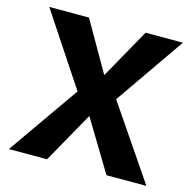

<svg xmlns="http://www.w3.org/2000/svg" viewBox="-98 -756 855 855"><g transform="rotate(15 329.0 -329.0)"><path d="M16 0 245 -327 26 -658H209L341 -428L470 -658H642L420 -338L650 0H466L324 -235L192 0Z"/></g></svg>

Font: Ysabeau Infant ExtraBold
Style: Regular
Weight: 800
Designer: Christian Thalmann (Catharsis Fonts)
Version: Version 2.001;gftools[0.9.30]; featfreeze: ss01,ss02,lnum